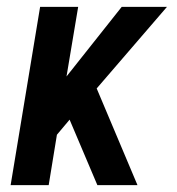

<svg xmlns="http://www.w3.org/2000/svg" viewBox="-20 -540 515 560"><path d="M11 0 97 -520H208L174 -317L335 -520H467L262 -282L381 0H264L183 -191L146 -147L122 0Z"/></svg>

Font: Iosevka QP
Style: Bold Italic
Weight: 700
Italic angle: -9°
Designer: Belleve Invis
Foundry: Belleve Invis
Version: Version 20.0.0; ttfautohint (v1.8.4)